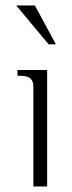

<svg xmlns="http://www.w3.org/2000/svg" viewBox="-20 -674 261 694"><path d="M182.1 -513.7H155.8L38.6 -654.3H106ZM100.6 0V-352.5Q100.6 -365.7 99.6 -372.1Q98.6 -378.4 93.5 -386.2Q88.4 -394 76.2 -397.2Q64 -400.4 43 -400.4V-420.9H150.4V0Z"/></svg>

Font: Buda
Style: light
Weight: 400
Version: Version 1.002